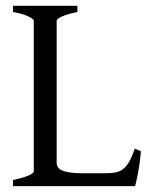

<svg xmlns="http://www.w3.org/2000/svg" viewBox="-20 -635 516 655"><path d="M460.9 -119.1Q457 -76.7 450.9 -45.4Q444.8 -14.2 440.9 0H24.4V-21Q57.6 -27.8 76.4 -35.9Q95.2 -43.9 95.2 -50.8V-564Q95.2 -569.8 77.4 -578.6Q59.6 -587.4 24.4 -594.2V-615.2H244.1V-594.2Q210.9 -587.4 192.1 -579.1Q173.3 -570.8 173.3 -564V-80.1Q173.3 -71.3 177.5 -64.7Q181.6 -58.1 191.9 -53.5Q202.1 -48.8 219.7 -46.4Q237.3 -43.9 264.2 -43.9H334Q356.4 -43.9 371.8 -46.4Q387.2 -48.8 398.9 -57.4Q410.6 -65.9 420.2 -82.5Q429.7 -99.1 439.9 -127.9Z"/></svg>

Font: Gentium Basic
Style: Regular
Weight: 400
Designer: J. Victor Gaultney and Annie Olsen
Foundry: SIL International
Version: Version 1.100